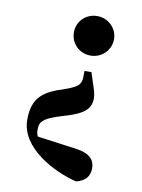

<svg xmlns="http://www.w3.org/2000/svg" viewBox="-88 -623 669 905"><g transform="rotate(10 247.0 -170.5)"><path d="M304 -563C249 -563 208 -521 208 -469C208 -416 249 -374 304 -374C357 -374 400 -416 400 -469C400 -521 357 -563 304 -563ZM63 -25C63 110 232 196 340 222C382 211 404 189 404 147C404 109 380 80 316 71L126 45C121 36 119 25 119 14C118 -26 137 -41 197 -62L269 -85C329 -107 355 -133 355 -178C355 -199 347 -222 335 -258L322 -298H289L288 -259C283 -231 272 -221 227 -203L173 -184C96 -154 63 -112 63 -25Z"/></g></svg>

Font: Source Han Serif KR Heavy
Style: Regular
Weight: 900
Designer: Ryoko NISHIZUKA 西塚涼子 (kana & ideographs); Frank Grießhammer (Latin, Greek & Cyrillic); Wenlong ZHANG 张文龙 (bopomofo); San
Foundry: Adobe
Version: Version 2.001;hotconv 1.1.0;makeotfexe 2.6.0